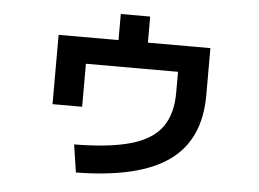

<svg xmlns="http://www.w3.org/2000/svg" viewBox="-50 -707 1099 814"><g transform="rotate(5 500.0 -300.0)"><path d="M283 -75Q433 -76 523.5 -102Q614 -128 654.5 -184Q695 -240 695 -331V-420H303V-237H177V-532H432V-643H557V-532H823V-331Q823 -142 695.5 -51Q568 40 301 43Z"/></g></svg>

Font: M PLUS 1 Code
Style: Regular
Weight: 400
Designer: Coji Morishita
Foundry: UNDERFOREST DESIGN
Version: Version 1.005